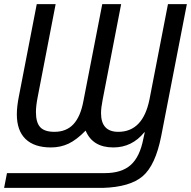

<svg xmlns="http://www.w3.org/2000/svg" viewBox="-44 -708 930 935"><path d="M508 10Q407 10 373 -72Q329 -27 290 -8.5Q251 10 204 10Q123 10 80.5 -31Q38 -72 38 -151Q38 -189 48 -239L135 -688H227L140 -238Q131 -193 131 -162Q131 -111 152 -88.5Q173 -66 221 -66Q279 -66 313.5 -103Q348 -140 362 -215L454 -688H546L456 -223Q448 -183 448 -157Q448 -66 532 -66Q652 -66 684 -224L774 -688H866L741 -45Q713 97 651 150Q589 203 457 207H-24L-10 135H467Q548 135 592.5 95.5Q637 56 654 -32L661 -64H659Q599 10 508 10Z"/></svg>

Font: Libra Sans
Style: Italic
Weight: 400
Italic angle: -12°
Foundry: Context Ltd
Version: Version 1.002